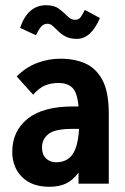

<svg xmlns="http://www.w3.org/2000/svg" viewBox="-20 -704 478 736"><path d="M169 12Q102 12 64.5 -25.5Q27 -63 27 -122Q27 -201 85.5 -248.5Q144 -296 261 -296Q269 -296 281 -296Q276 -351 256.5 -368.5Q237 -386 205 -386Q177 -386 154 -377Q131 -368 107 -341L44 -411Q79 -446 122 -462.5Q165 -479 212 -479Q265 -479 306.5 -461Q348 -443 372.5 -397.5Q397 -352 397 -268V0H281V-42Q259 -13 233 -0.5Q207 12 169 12ZM141 -139Q141 -111 156.5 -96.5Q172 -82 195 -82Q236 -82 257.5 -111.5Q279 -141 283 -210Q276 -210 269.5 -210Q263 -210 258 -210Q190 -210 165.5 -190Q141 -170 141 -139ZM305 -666 363 -635Q329 -555 275 -555Q248 -555 231.5 -564Q215 -573 203.5 -584.5Q192 -596 182.5 -604.5Q173 -613 162 -613Q147 -613 137 -601Q127 -589 118 -569L57 -597Q86 -684 157 -684Q188 -684 206.5 -670Q225 -656 238.5 -642Q252 -628 268 -628Q282 -628 289.5 -638.5Q297 -649 305 -666Z"/></svg>

Font: Inconsolata SemiCondensed ExtraBold
Style: Regular
Weight: 800
Width: 4
Monospace: yes
Designer: Raph Levien, Cyreal, Brenton Simpson
Foundry: Raph Levien, Cyreal, Google
Version: Version 3.100; ttfautohint (v1.8.4.7-5d5b)